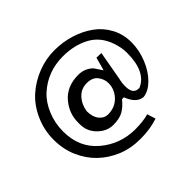

<svg xmlns="http://www.w3.org/2000/svg" viewBox="-174 -950 1163 1163"><g transform="rotate(-45 408.0 -368.5)"><path d="M627.9 -217.3Q725.6 -258.3 725.6 -420.9Q725.6 -464.8 709.5 -512.7Q679.7 -601.6 606 -641.1Q532.2 -680.7 435.5 -680.7Q305.7 -680.7 212.9 -597.7Q168 -557.1 141.4 -493.2Q114.7 -429.2 114.7 -357.4Q114.7 -219.2 210.7 -138.4Q306.6 -57.6 434.1 -57.6Q501 -57.6 549.3 -71.3Q550.8 -66.4 552 -61Q553.2 -55.7 554.7 -51.8L565.9 -17.1Q498.5 5.9 415.3 5.9Q332 5.9 265.1 -22Q198.2 -49.8 148.4 -97.4Q98.6 -145 68.6 -212.9Q38.6 -280.8 38.6 -362.8Q38.6 -444.8 71.5 -518.8Q104.5 -592.8 158.9 -641.1Q213.4 -689.5 282.7 -716.3Q352.1 -743.2 424.3 -743.2Q496.6 -743.2 561.8 -722.9Q627 -702.6 678 -666Q729 -629.4 759.5 -572.8Q790 -516.1 790 -447.8Q790 -379.4 763.2 -313.7Q736.3 -248 694.3 -206.8Q652.3 -165.5 607.9 -160.6Q551.3 -164.6 521.5 -243.7H505.4Q476.6 -207.5 444.3 -189Q412.1 -170.4 358.2 -170.4Q304.2 -170.4 260.7 -213.1Q217.3 -255.9 217.3 -315.9V-333Q217.3 -410.2 269 -471.2Q323.7 -535.6 422.9 -535.6Q476.6 -535.6 515.1 -498.5L550.3 -446.3L555.2 -463.9Q557.1 -471.2 564 -495.4Q570.8 -519.5 573.7 -531.2L614.7 -529.8L581.5 -343.3Q574.2 -315.4 574.2 -284.2Q574.2 -252.9 585.7 -235.1Q597.2 -217.3 627.9 -217.3ZM516.6 -370.1Q516.6 -404.8 494.1 -434.3Q471.7 -463.9 423.1 -463.9Q374.5 -463.9 342.3 -429Q310.1 -394 302.7 -343.3Q302.7 -294.9 324.7 -266.8Q346.7 -238.8 379.4 -237.8Q440.4 -237.8 478.5 -277.6Q516.6 -317.4 516.6 -370.1Z"/></g></svg>

Font: Bowlby One
Style: Regular
Weight: 400
Designer: vernon adams
Foundry: vernon adams
Version: Version 1.000